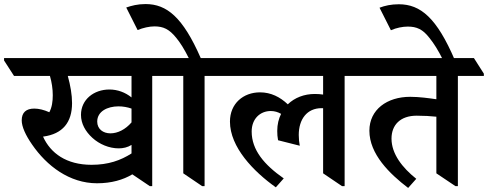

<svg xmlns="http://www.w3.org/2000/svg" viewBox="-72 -910 2404 946"><path d="M406 -7C477 -7 535 -24 580 -51L666 7H678V-536H806V-547L757 -624H-52V-612L-3 -536H174C183 -505 188 -472 188 -441C188 -410 184 -381 171 -357C144 -369 119 -375 97 -375C57 -375 35 -356 35 -317C35 -286 54 -244 86 -198C158 -93 270 -7 406 -7ZM513 -179C535 -179 557 -184 576 -196V-154C523 -120 462 -98 379 -98C255 -98 177 -155 140 -237H141C237 -250 283 -307 283 -402C283 -443 275 -489 262 -536H576V-430C545 -455 507 -469 467 -469C391 -469 327 -420 327 -344C327 -301 349 -262 383 -231C418 -199 466 -179 513 -179ZM407 -311C407 -361 457 -386 512 -386C534 -386 556 -382 576 -375V-307C546 -272 508 -253 472 -253C436 -253 407 -274 407 -311Z M924 7H936V-536H1064V-547L1015 -624H917C829 -825 750 -890 645 -890C606 -890 576 -882 550 -873L606 -762C633 -773 664 -780 689 -780C733 -780 762 -766 796 -724C816 -700 836 -668 858 -624H702V-612L751 -536H831V-56Z M1287 13 1326 -31C1230 -98 1168 -171 1168 -262C1168 -325 1210 -363 1262 -363C1281 -363 1297 -358 1313 -349C1301 -325 1294 -297 1294 -265C1294 -248 1295 -236 1298 -219L1405 -192C1402 -207 1400 -225 1400 -245C1400 -323 1441 -377 1512 -377C1515 -377 1517 -377 1520 -377V-56L1613 7H1626V-536H1754V-547L1704 -624H960V-612L1009 -536H1520V-444C1508 -446 1494 -447 1479 -447C1427 -447 1380 -429 1346 -396C1308 -432 1263 -455 1209 -455C1127 -455 1061 -400 1061 -311C1061 -185 1177 -65 1287 13Z M1939 16 1979 -29C1910 -84 1857 -152 1857 -227C1857 -294 1900 -340 1981 -340C2015 -340 2052 -338 2078 -335V-56L2172 7H2184V-536H2312V-547L2263 -624H1650V-612L1699 -536H2078V-421C2043 -426 1994 -433 1949 -433C1835 -433 1748 -370 1748 -266C1748 -151 1847 -54 1939 16Z M2111 -614H2169C2080 -822 2000 -889 1893 -889C1855 -889 1824 -882 1798 -872L1854 -761C1881 -773 1912 -779 1937 -779C1981 -779 2011 -766 2044 -723C2065 -697 2087 -663 2111 -614Z"/></svg>

Font: Noto Serif Devanagari SemiBold
Style: Regular
Weight: 600
Designer: Universal Thirst, Indian Type Foundry and the Monotype Design Team
Foundry: Monotype Imaging Inc.
Version: Version 2.004